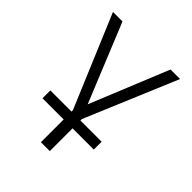

<svg xmlns="http://www.w3.org/2000/svg" viewBox="-205 -645 996 996"><g transform="rotate(45 293.0 -147.0)"><path d="M105 57.6V0H260.3V-10.3L46.9 -517.6H116.7L293 -85.9L469.2 -517.6H539.1L325.7 -10.3V0H481.4V57.6H325.7V224.6H260.3V57.6Z"/></g></svg>

Font: Cascadia Code NF Light
Style: Regular
Weight: 300
Monospace: yes
Designer: Aaron Bell
Foundry: Saja Typeworks
Version: Version 2404.023; ttfautohint (v1.8.4)